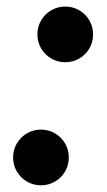

<svg xmlns="http://www.w3.org/2000/svg" viewBox="-20 -551 323 579"><path d="M92.8 -447.3Q92.8 -470.2 104 -489.5Q115.2 -508.8 134.5 -520Q153.8 -531.2 176.8 -531.2Q199.7 -531.2 219 -520Q238.3 -508.8 249.5 -489.5Q260.7 -470.2 260.7 -447.3Q260.7 -424.3 249.5 -405Q238.3 -385.7 219 -374.5Q199.7 -363.3 176.8 -363.3Q153.8 -363.3 134.5 -374.5Q115.2 -385.7 104 -405Q92.8 -424.3 92.8 -447.3ZM19.5 -76.2Q19.5 -99.1 30.8 -118.4Q42 -137.7 61.3 -148.9Q80.6 -160.2 103.5 -160.2Q126.5 -160.2 145.8 -148.9Q165 -137.7 176.3 -118.4Q187.5 -99.1 187.5 -76.2Q187.5 -53.2 176.3 -33.9Q165 -14.6 145.8 -3.4Q126.5 7.8 103.5 7.8Q80.6 7.8 61.3 -3.4Q42 -14.6 30.8 -33.9Q19.5 -53.2 19.5 -76.2Z"/></svg>

Font: Reddit Sans Chocolate
Style: Bold Italic
Weight: 700
Italic angle: -11.25°
Designer: Stephen Hutchings
Version: Version 1.013